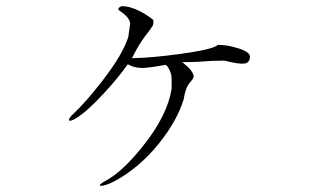

<svg xmlns="http://www.w3.org/2000/svg" viewBox="-20 -557 1040 620"><path d="M400.4 -482.4 394.5 -438.5Q377 -381.8 310.5 -295.9Q256.8 -226.6 217.8 -190.4Q200.2 -173.8 203.1 -168.9Q206.1 -163.1 226.6 -175.8Q261.7 -197.3 316.4 -256.8Q364.3 -308.6 392.6 -349.6Q404.3 -342.8 418 -339.8Q430.7 -336.9 447.3 -337.9Q461.9 -338.9 479.5 -341.8Q494.1 -343.8 515.6 -347.7Q524.4 -339.8 529.3 -326.2Q534.2 -315.4 534.2 -301.8V-270.5Q520.5 -183.6 441.4 -85Q375 -2 323.2 25.4Q293.9 42 305.7 43Q318.4 43.9 349.6 28.3Q430.7 -15.6 494.1 -94.7Q551.8 -167 573.2 -236.3Q577.1 -261.7 584 -276.4Q588.9 -286.1 596.7 -294.9Q601.6 -299.8 602.5 -302.7Q605.5 -306.6 605.5 -310.5Q604.5 -319.3 595.7 -331.1Q585.9 -342.8 568.4 -356.4Q592.8 -356.4 619.1 -357.4Q633.8 -358.4 664.1 -360.4L704.1 -361.3Q751 -349.6 767.6 -351.6Q787.1 -353.5 787.1 -374Q787.1 -389.6 748 -401.4Q714.8 -412.1 683.6 -412.1Q668.9 -397.5 561.5 -382.8Q468.8 -370.1 406.2 -369.1Q421.9 -401.4 438.5 -425.8Q447.3 -439.5 460.9 -456.1Q470.7 -469.7 473.6 -474.6Q476.6 -482.4 474.6 -493.2Q453.1 -509.8 432.6 -520.5Q400.4 -537.1 372.1 -537.1Q360.4 -531.2 362.3 -527.3Q363.3 -523.4 373 -517.6Q383.8 -509.8 388.7 -503.9Q397.5 -495.1 400.4 -482.4Z"/></svg>

Font: BatangChe
Style: Regular
Weight: 400
Monospace: yes
Version: Version 2.21